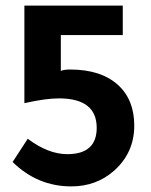

<svg xmlns="http://www.w3.org/2000/svg" viewBox="-20 -653 537 685"><path d="M418 -528H197V-400Q209 -405 230 -405Q340 -405 401 -350Q459 -297 459 -205Q459 -108 387 -44Q324 12 234 12Q114 12 25 -75L79 -158Q152 -103 220 -103Q325 -103 325 -197Q325 -302 190 -302Q143 -302 67 -285V-633H418Z"/></svg>

Font: Tajawal
Style: Bold
Weight: 700
Designer: Boutros Fonts
Foundry: Created by Boutros International 2017
Version: Version 1.700